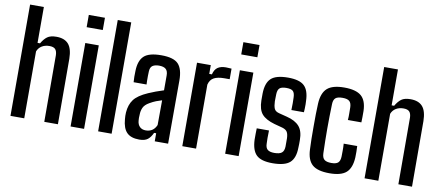

<svg xmlns="http://www.w3.org/2000/svg" viewBox="-71 -1076 3118 1359"><g transform="rotate(10 1488.5 -396.0)"><path d="M50 0V-800H149V-542H167Q186 -575 208.5 -591.5Q231 -608 274 -608Q332 -608 360.5 -575.5Q389 -543 390 -471L391 0H293L292 -479Q291 -508 278.5 -521.5Q266 -535 236 -535Q205 -535 182 -521Q159 -507 149 -481V0Z M472 -712V-800H588V-712ZM482 0V-600H579V0Z M680 0V-800H777V0Z M976 7Q916 7 886.5 -23Q857 -53 852 -118Q851 -129 850.5 -142Q850 -155 851 -166Q855 -222 882.5 -259Q910 -296 981 -327Q1006 -338 1033 -348Q1060 -358 1089 -367V-474Q1089 -505 1073.5 -519Q1058 -533 1024 -533Q995 -533 978 -521.5Q961 -510 960 -480Q959 -468 959 -448.5Q959 -429 959 -411.5Q959 -394 960 -386H867Q864 -423 866 -468Q868 -541 903.5 -574.5Q939 -608 1028 -608Q1117 -608 1150.5 -572Q1184 -536 1184 -454L1183 0H1087V-58H1072Q1058 -26 1037 -9.5Q1016 7 976 7ZM1010 -65Q1065 -65 1087 -117L1088 -295Q1067 -289 1046.5 -281Q1026 -273 1002 -259Q970 -241 959.5 -217.5Q949 -194 949 -166Q948 -152 948 -143.5Q948 -135 949 -125Q951 -97 967 -81Q983 -65 1010 -65Z M1285 0V-600H1384V-537H1403Q1412 -573 1434 -588Q1456 -603 1493 -603Q1504 -603 1514 -602Q1524 -601 1533 -601V-525H1495Q1447 -525 1420 -510.5Q1393 -496 1384 -460V0Z M1583 -712V-800H1699V-712ZM1593 0V-600H1690V0Z M1934 8Q1852 8 1818 -25Q1784 -58 1781 -134Q1781 -157 1781 -177.5Q1781 -198 1782 -216H1870Q1869 -184 1869 -162Q1869 -140 1870 -124Q1870 -92 1885.5 -79Q1901 -66 1934 -66Q1971 -66 1987.5 -79Q2004 -92 2005 -124Q2005 -156 2005 -183Q2004 -213 1995 -228.5Q1986 -244 1960 -252L1900 -268Q1837 -286 1809 -318Q1781 -350 1780 -416Q1779 -443 1780 -464Q1781 -541 1816.5 -574.5Q1852 -608 1939 -608Q2021 -608 2055.5 -575.5Q2090 -543 2092 -467Q2093 -459 2093 -443.5Q2093 -428 2092.5 -412Q2092 -396 2091 -386H2001Q2002 -408 2002 -435Q2002 -462 2001 -478Q2000 -509 1987 -521.5Q1974 -534 1939 -534Q1905 -534 1891 -521.5Q1877 -509 1876 -478Q1876 -470 1875.5 -457Q1875 -444 1875 -426Q1876 -394 1884 -374.5Q1892 -355 1922 -348L1977 -334Q2038 -319 2067.5 -285.5Q2097 -252 2097 -187Q2097 -171 2097 -159Q2097 -147 2096 -132Q2095 -57 2058.5 -24.5Q2022 8 1934 8Z M2179 -134Q2177 -167 2176.5 -210Q2176 -253 2176 -299Q2176 -345 2176.5 -388Q2177 -431 2179 -464Q2183 -541 2221 -574.5Q2259 -608 2343 -608Q2427 -608 2465 -575.5Q2503 -543 2505 -468Q2505 -448 2505 -424.5Q2505 -401 2504 -386H2407Q2409 -407 2408.5 -433Q2408 -459 2408 -478Q2407 -508 2392.5 -521Q2378 -534 2343 -534Q2307 -534 2292.5 -521Q2278 -508 2277 -478Q2274 -385 2274 -301Q2274 -217 2277 -124Q2278 -92 2293.5 -79Q2309 -66 2344 -66Q2379 -66 2393 -79.5Q2407 -93 2408 -124Q2408 -144 2408.5 -165Q2409 -186 2407 -216H2504Q2505 -201 2505.5 -176Q2506 -151 2505 -134Q2501 -58 2464 -25Q2427 8 2344 8Q2257 8 2219.5 -25.5Q2182 -59 2179 -134Z M2595 0V-800H2694V-542H2712Q2731 -575 2753.5 -591.5Q2776 -608 2819 -608Q2877 -608 2905.5 -575.5Q2934 -543 2935 -471L2936 0H2838L2837 -479Q2836 -508 2823.5 -521.5Q2811 -535 2781 -535Q2750 -535 2727 -521Q2704 -507 2694 -481V0Z"/></g></svg>

Font: Big Shoulders Text SemiBold
Style: Regular
Weight: 600
Designer: Patric King
Foundry: XO Type Co
Version: Version 1.000; ttfautohint (v1.8.2)